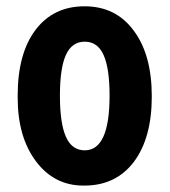

<svg xmlns="http://www.w3.org/2000/svg" viewBox="-20 -574 534 604"><path d="M35.6 -272.9Q35.6 -405.8 91.8 -480Q147.9 -554.2 246.1 -554.2Q344.2 -554.2 400.4 -478Q457.5 -402.3 457.5 -271Q457.5 -139.6 400.9 -64.5Q344.2 9.8 245.6 9.8Q243.7 9.8 242.2 9.8Q150.4 9.8 93 -66.7Q35.6 -143.1 35.6 -266.6Q35.6 -270 35.6 -272.9ZM246.6 -101.1Q324.7 -101.1 324.7 -272.9Q324.7 -358.9 305.9 -400.9Q287.1 -442.9 246.6 -442.9Q206.1 -442.9 187.3 -401.1Q168.5 -359.4 168.5 -272.9Q168.5 -186.5 187.3 -143.8Q206.1 -101.1 246.6 -101.1Z"/></svg>

Font: Open Sans Hebrew Condensed
Style: Bold
Weight: 700
Width: 3
Foundry: Ascender Corporation, Yanek Iontef
Version: Version 2.001;PS 002.001;hotconv 1.0.70;makeotf.lib2.5.58329